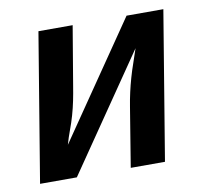

<svg xmlns="http://www.w3.org/2000/svg" viewBox="-64 -591 728 663"><g transform="rotate(-10 300.0 -260.0)"><path d="M25 0 111 -520H231L196 -312Q192 -287 187 -262.5Q182 -238 175 -213.5Q168 -189 159 -165Q150 -141 143 -116L420 -520H549L463 0H343L377 -208Q381 -233 386.5 -257.5Q392 -282 399 -306.5Q406 -331 414.5 -355Q423 -379 431 -404L154 0Z"/></g></svg>

Font: Iosevka SS04 Extended Oblique
Style: Bold
Weight: 700
Width: 7
Italic angle: -9°
Monospace: yes
Designer: Belleve Invis
Foundry: Belleve Invis
Version: Version 19.0.0; ttfautohint (v1.8.4)